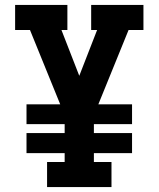

<svg xmlns="http://www.w3.org/2000/svg" viewBox="-20 -755 640 775"><path d="M170 0V-101H241V-137H87V-218H241V-254H87V-334H223L101 -634H41V-735H252V-634H228L300 -449L372 -634H348V-735H559V-634H499L377 -334H513V-254H359V-218H513V-137H359V-101H430V0Z"/></svg>

Font: Iosevka Plex Etoile
Style: Bold
Weight: 700
Designer: Belleve Invis
Foundry: Belleve Invis
Version: Version 25.1.1; ttfautohint (v1.8.4)